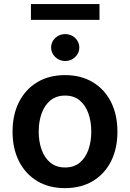

<svg xmlns="http://www.w3.org/2000/svg" viewBox="-20 -927 648 957"><path d="M304 10.7Q224.1 10.7 165.5 -24.5Q106.9 -59.7 74.8 -123Q42.6 -186.4 42.6 -270.6Q42.6 -355.1 74.8 -418.5Q106.9 -481.9 165.5 -517.2Q224.1 -552.6 304 -552.6Q383.9 -552.6 442.6 -517.2Q501.4 -481.9 533.4 -418.5Q565.3 -355.1 565.3 -270.6Q565.3 -186.4 533.4 -123Q501.4 -59.7 442.6 -24.5Q383.9 10.7 304 10.7ZM304.7 -92.3Q348.4 -92.3 377.3 -116.1Q406.2 -139.9 420.6 -180.6Q435 -221.2 435 -271Q435 -321 420.6 -361.7Q406.2 -402.3 377.3 -426.5Q348.4 -450.6 304.7 -450.6Q260.7 -450.6 231.4 -426.5Q202.1 -402.3 187.5 -361.7Q172.9 -321 172.9 -271Q172.9 -221.2 187.5 -180.6Q202.1 -139.9 231.4 -116.1Q260.7 -92.3 304.7 -92.3ZM475.9 -906.6V-828.1H134.2V-906.6ZM305 -622.9Q275.9 -622.9 255.3 -642.8Q234.7 -662.6 234.7 -690Q234.7 -718 255.3 -737.6Q275.9 -757.1 305 -757.1Q334.2 -757.1 354.8 -737.6Q375.4 -718 375.4 -690Q375.4 -662.6 354.8 -642.8Q334.2 -622.9 305 -622.9Z"/></svg>

Font: Inter Zeller Semi Bold
Style: Regular
Weight: 600
Designer: Rasmus Andersson; Joe Bland
Foundry: zeller
Version: Version 3.015;git-dec3a8cb1